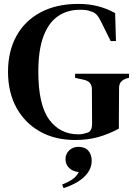

<svg xmlns="http://www.w3.org/2000/svg" viewBox="-20 -699 695 982"><path d="M364 17Q262 17 185 -26Q108 -69 64.5 -147.5Q21 -226 21 -332Q21 -436 63.5 -514Q106 -592 187 -635.5Q268 -679 381 -679Q435 -679 481.5 -667Q528 -655 569 -632L573 -489H546L496 -590Q484 -614 473 -625Q462 -636 444 -641Q431 -646 419 -647.5Q407 -649 388 -649Q325 -649 277 -616.5Q229 -584 202.5 -514Q176 -444 176 -332Q176 -163 231.5 -87.5Q287 -12 380 -12Q402 -12 418 -18Q437 -21 444 -33.5Q451 -46 451 -65Q451 -106 450.5 -154.5Q450 -203 450 -243Q450 -282 409 -291L364 -301V-322H640V-301L628 -298Q609 -292 599 -280.5Q589 -269 589 -249Q589 -209 588.5 -167.5Q588 -126 588 -84V-41Q536 -13 482.5 2Q429 17 364 17ZM305 263 298 245Q330 232 350.5 218Q371 204 383 181Q352 178 333.5 160Q315 142 315 115Q315 88 334 70Q353 52 381 52Q414 52 431.5 71.5Q449 91 449 123Q449 157 429 184.5Q409 212 376.5 231.5Q344 251 305 263Z"/></svg>

Font: DM Serif Text
Style: Regular
Weight: 400
Designer: Colophon Foundry, Frank Grießhammer
Foundry: Colophon Foundry
Version: Version 5.200; ttfautohint (v1.8.3)